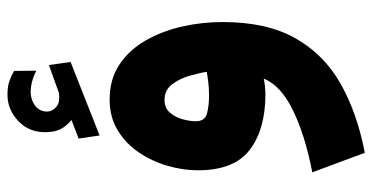

<svg xmlns="http://www.w3.org/2000/svg" viewBox="-262 -468 997 514"><g transform="rotate(-90 237.0 -210.5)"><path d="M173.3 -518.1Q156.7 -531.7 148.7 -547.6Q140.6 -563.5 140.6 -588.9Q140.6 -632.8 171.1 -661.1Q201.7 -689.5 240.7 -689.5Q262.2 -689.5 276.1 -684.8Q290 -680.2 304.7 -671.9L305.2 -612.3Q275.4 -627.4 247.6 -627.4Q228.5 -627.4 212.2 -616Q195.8 -604.5 195.8 -582.5Q196.3 -569.8 208 -559.1Q219.7 -548.3 245.1 -551.8Q245.6 -551.8 248.5 -552.7L320.3 -578.6L328.6 -520.5L131.8 -442.9L123.5 -499ZM435.5 -113.3Q435.5 4.4 392.1 81.3Q348.6 158.2 269.8 202.6Q190.9 247.1 85.4 267.1L33.2 126.5Q130.4 107.9 197.8 75.4Q265.1 43 284.2 -3.4Q261.7 1 241.7 1Q148.4 1 93.5 -40.8Q38.6 -82.5 38.6 -179.7Q38.6 -219.2 50.5 -260.7Q62.5 -302.2 86.2 -337.4Q109.9 -372.6 145.5 -394.3Q181.2 -416 228 -416Q281.7 -416 320.8 -390.4Q359.9 -364.7 385.3 -321Q410.6 -277.3 423.1 -223.6Q435.5 -169.9 435.5 -113.3ZM238.8 -149.9Q259.8 -149.9 276.4 -152.1Q293 -154.3 302.2 -156.2Q299.3 -175.3 291.7 -201.9Q284.2 -228.5 268.8 -248.8Q253.4 -269 227.1 -269Q205.1 -269 192.6 -254.2Q180.2 -239.3 175 -219.7Q169.9 -200.2 169.9 -185.5Q169.9 -161.1 190.4 -155.5Q210.9 -149.9 238.8 -149.9Z"/></g></svg>

Font: Vazirmatn RD UI Black
Style: Regular
Weight: 900
Designer: Saber Rastikerdar
Foundry: Saber Rastikerdar
Version: Version 33.003